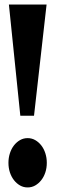

<svg xmlns="http://www.w3.org/2000/svg" viewBox="-20 -820 250 841"><path d="M101 -215Q119 -215 134 -206.5Q149 -198 160.5 -183.5Q172 -169 178.5 -149Q185 -129 185 -107Q185 -84 178.5 -64.5Q172 -45 160.5 -30.5Q149 -16 134 -7.5Q119 1 101 1Q83 1 68 -7.5Q53 -16 41.5 -30.5Q30 -45 23.5 -64.5Q17 -84 17 -107Q17 -129 23.5 -149Q30 -169 41.5 -183.5Q53 -198 68 -206.5Q83 -215 101 -215ZM19 -800H184L129 -313H69Z"/></svg>

Font: CatShop
Style: Regular
Weight: 400
Designer: Peter Wiegel
Foundry: Peter Wiegel
Version: Version 1.000 2009 initial release